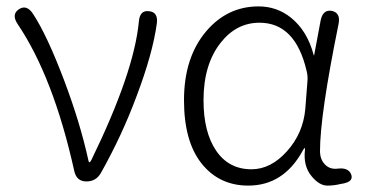

<svg xmlns="http://www.w3.org/2000/svg" viewBox="-20 -567 1141 600"><path d="M250 0Q219 0 212 -33Q147 -326 35 -492Q15 -522 39 -538Q63 -554 83 -524Q127 -457 180 -317Q230 -185 256 -67Q257 -60 259.5 -60Q262 -60 266 -68Q399 -341 414 -500Q417 -536 446 -532Q475 -529 470 -493Q457 -399 407 -267Q361 -143 295 -26Q280 0 250 0Z M756 13Q665 13 610 -56Q555 -125 555 -254Q555 -388 625 -470Q691 -547 788 -547Q845 -547 889 -512Q940 -471 960 -396Q961 -391 962 -396L982 -503Q989 -538 1017 -533Q1045 -527 1038 -492Q980 -207 980 -95Q980 -69 995.5 -53Q1011 -37 1035 -40Q1068 -44 1077 -23Q1086 -1 1055 6L1044 8Q1024 13 1003 13Q978 13 954 -16Q927 -48 933 -99Q934 -104 932 -104Q930 -104 926 -96Q866 13 756 13ZM766 -38Q826 -38 876.5 -94Q927 -150 934 -226L941 -316Q942 -331 938 -346Q903 -496 791 -496Q719 -496 670 -434Q616 -366 616 -254Q616 -154 655.5 -96Q695 -38 766 -38Z"/></svg>

Font: Resource Han Rounded KR Light
Style: Regular
Weight: 300
Designer: Cyano Hao (round all glyphs); Ryoko NISHIZUKA 西塚涼子 (kana, bopomofo & ideographs); Paul D. Hunt (Latin, Greek & Cyrillic)
Foundry: Cyano Hao
Version: 0.990